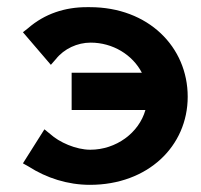

<svg xmlns="http://www.w3.org/2000/svg" viewBox="-20 -505 560 536"><path d="M222 -485C162 -485 105 -467 58 -426L44 -415L122 -324L136 -340C159 -369 196 -386 233 -386C295 -386 350 -352 376 -302H180V-198H386C368 -134 304 -87 232 -87C192 -87 145 -108 120 -131L104 -144L44 -49L60 -40C110 -8 169 11 231 11C393 11 504 -97 504 -235C504 -374 394 -485 231 -485Z"/></svg>

Font: Mint Spirit
Style: Bold
Weight: 700
Designer: HARENDAL Hirwen
Foundry: Arkandis Digital Foundry.
Version: Version 1.004;FFEdit